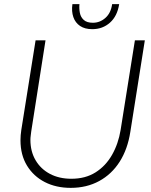

<svg xmlns="http://www.w3.org/2000/svg" viewBox="-20 -895 730 928"><path d="M322 13Q251 13 196.5 -15Q142 -43 110.5 -94.5Q79 -146 79 -217Q79 -229 80 -241.5Q81 -254 83 -267L152 -700H200L131 -260Q130 -250 128.5 -239.5Q127 -229 127 -219Q127 -163 152 -120.5Q177 -78 221.5 -54.5Q266 -31 325 -31Q393 -31 442 -62Q491 -93 521.5 -146.5Q552 -200 563 -267L632 -700H680L610 -258Q597 -174 558.5 -113.5Q520 -53 459.5 -20Q399 13 322 13ZM426 -754Q390 -754 367 -769.5Q344 -785 334.5 -812.5Q325 -840 330 -875H364Q362 -854 366 -833Q370 -812 385 -798.5Q400 -785 429 -785Q463 -785 489.5 -808.5Q516 -832 522 -875H556Q547 -817 511.5 -785.5Q476 -754 426 -754Z"/></svg>

Font: MuseoModerno ExtraLight
Style: Italic
Weight: 250
Italic angle: -9°
Designer: Pablo Cosgaya, Héctor Gatti, Marcela Romero, and the Authors of The MuseoModerno Project.
Foundry: Omnibus-Type Team
Version: Version 1.003